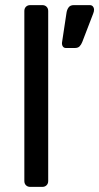

<svg xmlns="http://www.w3.org/2000/svg" viewBox="-20 -730 387 750"><path d="M98 0Q87.8 0 81.4 -6.4Q75.1 -12.7 75.1 -22.9V-687.1Q75.1 -697.3 81.4 -703.6Q87.8 -710 98 -710H145.4Q155.6 -710 161.9 -703.6Q168.3 -697.3 168.3 -687.1V-22.9Q168.3 -12.7 161.9 -6.4Q155.6 0 145.4 0ZM237.7 -542.5Q229.5 -542.5 225.4 -548.6Q221.4 -554.7 222.2 -563.7L239.9 -680.8Q241.9 -693.1 248.4 -701.6Q254.8 -710 268.3 -710H331.1Q338.5 -710 343 -704.7Q347.4 -699.4 347.4 -692.9Q347.4 -684.8 344 -676.9L301.2 -565.6Q297.2 -555.6 290.9 -549Q284.7 -542.5 272 -542.5Z"/></svg>

Font: Rubik Light
Style: Regular
Weight: 300
Designer: Hubert and Fischer
Foundry: Hubert and Fischer
Version: Version 2.300;gftools[0.9.30]